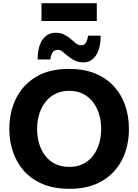

<svg xmlns="http://www.w3.org/2000/svg" viewBox="-20 -1153 854 1186"><path d="M410.5 13.3Q314 13.3 243.5 -16.3Q173 -46 127.4 -97.8Q81.9 -149.6 59.8 -216.1Q37.6 -282.7 37.6 -356.1Q37.6 -459.9 78.8 -544.1Q120 -628.3 201.9 -677.9Q283.7 -727.5 406 -727.5Q499.1 -727.5 568.6 -698.8Q638 -670.1 684.3 -619.1Q730.5 -568.1 753.4 -501Q776.4 -433.9 776.4 -356.8Q776.4 -250.5 734.3 -166.9Q692.2 -83.3 610.6 -35Q528.9 13.3 410.5 13.3ZM407.9 -122.1Q457.7 -122.1 494.5 -140.9Q531.3 -159.7 555.9 -192.6Q580.5 -225.5 592.7 -267.8Q604.9 -310 604.9 -356.8Q604.9 -406.3 591.7 -449.1Q578.4 -491.9 553.2 -524Q527.9 -556 491.4 -574Q454.9 -592 407.9 -592Q359.3 -592 322.2 -573.5Q285.1 -554.9 260 -522.2Q234.9 -489.6 222 -447.1Q209.1 -404.6 209.1 -356.8Q209.1 -309.4 221.5 -267.1Q233.9 -224.8 258.7 -192.1Q283.5 -159.4 320.8 -140.7Q358.1 -122.1 407.9 -122.1ZM495.6 -767.8Q464.4 -767.8 441.1 -779.5Q417.8 -791.2 399.7 -806.5Q381.5 -821.9 366.6 -833.6Q351.8 -845.3 337.6 -845.3Q314.5 -845.3 304 -827.5Q293.6 -809.8 290.8 -785.8H212.7Q212.7 -865.6 242.9 -908.2Q273.2 -950.8 323.7 -950.8Q354.2 -950.8 376.9 -939.1Q399.6 -927.5 417.1 -912.1Q434.6 -896.7 449.6 -885Q464.7 -873.3 479.8 -873.3Q502.2 -873.3 511.8 -891.2Q521.3 -909.2 523.5 -932.8H601.6Q601.6 -853.4 572.7 -810.6Q543.9 -767.8 495.6 -767.8ZM236.3 -1023.2V-1133.1Q274.8 -1133.1 317.6 -1133.1Q360.5 -1133.1 407.1 -1133.1Q453.9 -1133.1 496.7 -1133.1Q539.4 -1133.1 578 -1133.1V-1023.2Q539.4 -1023.2 496.7 -1023.2Q453.9 -1023.2 407.1 -1023.2Q360.5 -1023.2 317.6 -1023.2Q274.8 -1023.2 236.3 -1023.2Z"/></svg>

Font: Commissioner Thin
Style: Regular
Weight: 100
Designer: Kostas Bartsokas
Foundry: Kostas Bartsokas
Version: Version 1.001;gftools[0.9.23]